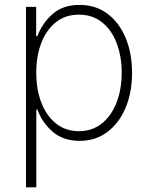

<svg xmlns="http://www.w3.org/2000/svg" viewBox="-20 -574 628 798"><path d="M88.1 204.5V-545.5H130.3V-423.7H135.3Q154.8 -476.2 197.6 -514.9Q240.4 -553.6 311.1 -553.6Q377.1 -553.6 426 -517.4Q474.8 -481.2 501.8 -417.4Q528.8 -353.7 528.8 -271.3Q528.8 -188.9 501.6 -125.2Q474.4 -61.4 425.6 -25Q376.8 11.4 311.4 11.4Q241.8 11.4 198 -27.3Q154.1 -66.1 135.3 -119H131V204.5ZM130.7 -271.7Q130.7 -202.1 152 -147Q173.3 -92 213.1 -60.4Q252.8 -28.8 307.9 -28.8Q363.6 -28.8 403.4 -60.9Q443.2 -93 464.5 -148.1Q485.8 -203.1 485.8 -271.7Q485.8 -340.2 464.8 -394.9Q443.9 -449.6 404.1 -481.4Q364.3 -513.1 307.9 -513.1Q252.1 -513.1 212.5 -481.7Q172.9 -450.3 151.8 -395.8Q130.7 -341.3 130.7 -271.7Z"/></svg>

Font: Inter UI Extra Light
Style: Regular
Weight: 200
Designer: Rasmus Andersson
Foundry: rsms
Version: 3.2;8d6f07862